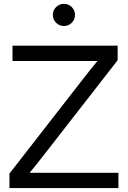

<svg xmlns="http://www.w3.org/2000/svg" viewBox="-20 -961 653 981"><path d="M28.3 0V-74.2L408.7 -563Q425.3 -584.5 442.6 -606.2Q460 -627.9 478 -649.4H43.9V-727.5H581.1V-653.3L209 -175.3Q170.9 -126 131.3 -78.1H585V0ZM306.6 -828.1Q283.2 -828.1 266.6 -844.7Q250 -861.3 250 -884.8Q250 -908.2 266.6 -924.8Q283.2 -941.4 306.6 -941.4Q330.1 -941.4 346.7 -924.8Q363.3 -908.2 363.3 -884.8Q363.3 -861.3 346.7 -844.7Q330.1 -828.1 306.6 -828.1Z"/></svg>

Font: Inter Display
Style: Regular
Weight: 400
Designer: Rasmus Andersson
Foundry: rsms
Version: Version 4.001;git-9221beed3